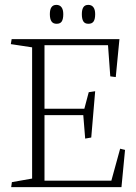

<svg xmlns="http://www.w3.org/2000/svg" viewBox="-20 -768 560 788"><path d="M111.8 -573.7V-35.2L28.8 -20.5L25.9 0H478.5L493.2 -152.8L473.1 -157.7L437 -26.4H162.6V-295.4H321.8L329.6 -199.2L354.5 -203.6L370.6 -393.6L344.2 -389.6L326.2 -321.8H162.6V-582.5H423.3L432.6 -454.6L455.1 -451.7L470.2 -607.4H27.8L24.4 -586.9ZM239.7 -710Q239.7 -728.5 232.4 -738.3Q225.1 -748 211.4 -748Q184.6 -748 184.6 -710Q184.6 -690.4 191.2 -680.4Q197.8 -670.4 212.4 -670.4Q227.5 -670.4 233.6 -680.2Q239.7 -689.9 239.7 -710ZM370.6 -710Q370.6 -728.5 363.3 -738.3Q356 -748 342.3 -748Q328.6 -748 322.3 -738.5Q315.9 -729 315.9 -710Q315.9 -690.4 322 -680.4Q328.1 -670.4 342.8 -670.4Q357.9 -670.4 364.3 -680.2Q370.6 -689.9 370.6 -710Z"/></svg>

Font: Neuton ExtraLight
Style: Regular
Weight: 275
Designer: Brian M Zick
Foundry: Brian M Zick
Version: Version 1.560